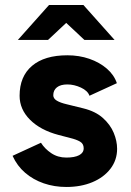

<svg xmlns="http://www.w3.org/2000/svg" viewBox="-20 -732 521 764"><path d="M244 12Q196 12 154 -2.5Q112 -17 80 -44.5Q48 -72 30 -112L143 -164Q158 -140 184 -122.5Q210 -105 244 -105Q277 -105 295 -114.5Q313 -124 313 -142Q313 -160 298.5 -168.5Q284 -177 259 -183L213 -195Q141 -214 99.5 -255.5Q58 -297 58 -351Q58 -428 107.5 -470Q157 -512 248 -512Q295 -512 335.5 -498Q376 -484 405 -459Q434 -434 445 -401L336 -351Q329 -371 302 -383.5Q275 -396 248 -396Q221 -396 206.5 -384.5Q192 -373 192 -353Q192 -340 206 -331.5Q220 -323 246 -317L311 -301Q360 -289 389.5 -262.5Q419 -236 432.5 -203.5Q446 -171 446 -140Q446 -95 419.5 -60.5Q393 -26 347.5 -7Q302 12 244 12ZM316 -573 176 -704V-712H312L436 -573ZM51 -573 175 -712H311V-704L171 -573Z"/></svg>

Font: Figtree
Style: Bold
Weight: 700
Designer: Erik Kennedy
Foundry: Erik Kennedy
Version: Version 2.001;gftools[0.9.30]